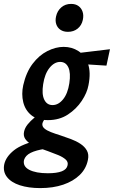

<svg xmlns="http://www.w3.org/2000/svg" viewBox="-81 -674 583 983"><path d="M125 289Q65 289 20.5 274.5Q-24 260 -45.5 232Q-67 204 -59 166Q-50 128 -9.5 95.5Q31 63 127 40L150 88Q103 95 76 108.5Q49 122 42 145Q35 178 69 195.5Q103 213 164 213Q210 213 235.5 203Q261 193 265 172Q269 155 255 142.5Q241 130 217 120Q193 110 165 100Q141 92 117.5 83Q94 74 75.5 62.5Q57 51 47.5 36Q38 21 42 1Q46 -19 60.5 -37Q75 -55 94.5 -71Q114 -87 132 -99L162 -75Q158 -73 152.5 -68Q147 -63 142.5 -56.5Q138 -50 136 -41Q134 -27 146 -16.5Q158 -6 180 2.5Q202 11 228 19Q255 28 282 38Q309 48 331 62.5Q353 77 364 97Q375 117 369 145Q360 190 327 222Q294 254 242.5 271.5Q191 289 125 289ZM164 -59Q110 -59 79 -84.5Q48 -110 38 -151Q28 -192 38 -238Q53 -304 86 -347.5Q119 -391 161.5 -412.5Q204 -434 245 -434Q287 -434 320.5 -412.5Q354 -391 369.5 -347.5Q385 -304 372 -238Q365 -199 337.5 -157.5Q310 -116 266.5 -87.5Q223 -59 164 -59ZM188 -136Q218 -136 242 -165.5Q266 -195 274 -248Q282 -301 269 -329Q256 -357 227 -357Q197 -357 172.5 -326.5Q148 -296 140 -243Q132 -192 145.5 -164Q159 -136 188 -136ZM464 -338 306 -348 307 -401 482 -422ZM267 -511Q244 -511 228.5 -521.5Q213 -532 207 -550Q201 -568 206 -590Q212 -618 232.5 -636Q253 -654 283 -654Q306 -654 321 -643Q336 -632 342 -613.5Q348 -595 343 -572Q337 -544 316.5 -527.5Q296 -511 267 -511Z"/></svg>

Font: Ysabeau Office
Style: Bold Italic
Weight: 700
Italic angle: -12°
Designer: Christian Thalmann (Catharsis Fonts)
Version: Version 2.001;gftools[0.9.30]; featfreeze: tnum,lnum,ss02